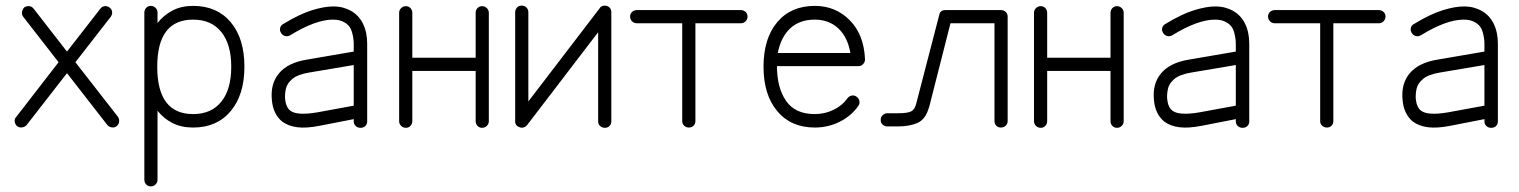

<svg xmlns="http://www.w3.org/2000/svg" viewBox="-20 -442 5421 685"><path d="M41 8Q34 2 32.5 -8Q31 -18 38 -25L189 -220L63 -382Q57 -390 58.5 -399.5Q60 -409 67 -416Q75 -421 84.5 -420Q94 -419 100 -411L219 -258L338 -411Q344 -419 353.5 -420Q363 -421 371 -415Q379 -409 380 -399.5Q381 -390 375 -382L249 -220L401 -25Q406 -18 405 -8Q404 2 396 8Q389 14 379 12.5Q369 11 363 4L219 -181L75 4Q69 11 59 12.5Q49 14 41 8Z M518 223Q508 223 501.5 216Q495 209 495 199V-397Q495 -407 501.5 -414Q508 -421 518 -421Q528 -421 535 -414Q542 -407 542 -397V-360Q564 -388 595.5 -404.5Q627 -421 669 -421Q754 -421 803 -363Q852 -305 852 -204Q852 -104 803 -45.5Q754 13 669 13Q627 13 595.5 -3Q564 -19 542 -47V199Q542 209 535 216Q528 223 518 223ZM669 -35Q734 -35 769.5 -79Q805 -123 805 -204Q805 -284 769.5 -328Q734 -372 669 -372Q541 -372 541 -204Q541 -35 669 -35Z M1266 14Q1256 14 1249 7.5Q1242 1 1242 -9V-17L1119 7Q1073 16 1041 12Q1009 8 987 -8Q971 -21 961.5 -40.5Q952 -60 950 -85Q944 -143 975.5 -180.5Q1007 -218 1073 -229L1242 -258V-286Q1242 -306 1235.5 -328.5Q1229 -351 1209 -362Q1193 -372 1168 -372Q1106 -372 1015 -316Q1006 -311 997 -313.5Q988 -316 983 -324Q977 -333 979.5 -342.5Q982 -352 990 -356Q1049 -392 1093 -405.5Q1137 -419 1168 -419Q1189 -419 1204.5 -414.5Q1220 -410 1231 -404Q1260 -388 1275 -357.5Q1290 -327 1290 -286V-9Q1290 1 1283.5 7.5Q1277 14 1266 14ZM1111 -41 1242 -65V-210L1082 -183Q1041 -176 1022.5 -160Q1004 -144 1000 -125.5Q996 -107 997 -90Q1000 -59 1016 -47Q1040 -29 1111 -41Z M1428 14Q1418 14 1411 7Q1404 0 1404 -10V-396Q1404 -406 1411 -413Q1418 -420 1428 -420Q1438 -420 1444.5 -413Q1451 -406 1451 -396V-236H1677V-396Q1677 -406 1683.5 -413Q1690 -420 1700 -420Q1710 -420 1717 -413Q1724 -406 1724 -396V-10Q1724 0 1717 7Q1710 14 1700 14Q1690 14 1683.5 7Q1677 0 1677 -10V-189H1451V-10Q1451 0 1444.5 7Q1438 14 1428 14Z M2138 14Q2128 14 2121 7.5Q2114 1 2114 -9V-327L1860 5Q1856 10 1848.5 12.5Q1841 15 1834 12Q1818 7 1818 -9V-398Q1818 -408 1824.5 -415Q1831 -422 1841 -422Q1852 -422 1858.5 -415Q1865 -408 1865 -398V-80L2119 -412Q2123 -419 2130.5 -421Q2138 -423 2145 -421Q2161 -415 2161 -398V-9Q2161 1 2154.5 7.5Q2148 14 2138 14Z M2438 13Q2428 13 2421 6.5Q2414 0 2414 -10V-359H2252Q2242 -359 2235 -366Q2228 -373 2228 -383Q2228 -393 2235 -399.5Q2242 -406 2252 -406H2623Q2633 -406 2640 -399.5Q2647 -393 2647 -383Q2647 -373 2640 -366Q2633 -359 2623 -359H2461V-10Q2461 0 2454.5 6.5Q2448 13 2438 13Z M2887 13Q2802 13 2753 -45.5Q2704 -104 2704 -204Q2704 -305 2753 -363Q2802 -421 2887 -421Q2961 -421 3011.5 -370Q3062 -319 3066 -232V-229Q3066 -220 3059 -213Q3053 -206 3042 -206H2752Q2752 -129 2784.5 -82Q2817 -35 2887 -35Q2923 -35 2954.5 -50.5Q2986 -66 3003 -91Q3009 -99 3018.5 -101Q3028 -103 3036 -97Q3044 -92 3046 -82Q3048 -72 3042 -64Q3018 -29 2976.5 -8Q2935 13 2887 13ZM2755 -253H3014Q3004 -310 2970.5 -341Q2937 -372 2887 -372Q2833 -372 2799.5 -341Q2766 -310 2755 -253Z M3551 13Q3541 13 3534.5 6.5Q3528 0 3528 -10V-359H3371L3295 -60L3294 -58Q3282 -16 3253.5 -3.5Q3225 9 3184 9H3146Q3136 9 3129 2.5Q3122 -4 3122 -14Q3122 -24 3129 -31Q3136 -38 3146 -38H3184Q3219 -38 3231.5 -45Q3244 -52 3249 -73L3331 -389Q3334 -406 3353 -406H3551Q3561 -406 3568 -399.5Q3575 -393 3575 -383V-10Q3575 0 3568 6.5Q3561 13 3551 13Z M3693 14Q3683 14 3676 7Q3669 0 3669 -10V-396Q3669 -406 3676 -413Q3683 -420 3693 -420Q3703 -420 3709.5 -413Q3716 -406 3716 -396V-236H3942V-396Q3942 -406 3948.5 -413Q3955 -420 3965 -420Q3975 -420 3982 -413Q3989 -406 3989 -396V-10Q3989 0 3982 7Q3975 14 3965 14Q3955 14 3948.5 7Q3942 0 3942 -10V-189H3716V-10Q3716 0 3709.5 7Q3703 14 3693 14Z M4413 14Q4403 14 4396 7.5Q4389 1 4389 -9V-17L4266 7Q4220 16 4188 12Q4156 8 4134 -8Q4118 -21 4108.5 -40.5Q4099 -60 4097 -85Q4091 -143 4122.5 -180.5Q4154 -218 4220 -229L4389 -258V-286Q4389 -306 4382.5 -328.5Q4376 -351 4356 -362Q4340 -372 4315 -372Q4253 -372 4162 -316Q4153 -311 4144 -313.5Q4135 -316 4130 -324Q4124 -333 4126.5 -342.5Q4129 -352 4137 -356Q4196 -392 4240 -405.5Q4284 -419 4315 -419Q4336 -419 4351.5 -414.5Q4367 -410 4378 -404Q4407 -388 4422 -357.5Q4437 -327 4437 -286V-9Q4437 1 4430.5 7.5Q4424 14 4413 14ZM4258 -41 4389 -65V-210L4229 -183Q4188 -176 4169.5 -160Q4151 -144 4147 -125.5Q4143 -107 4144 -90Q4147 -59 4163 -47Q4187 -29 4258 -41Z M4714 13Q4704 13 4697 6.5Q4690 0 4690 -10V-359H4528Q4518 -359 4511 -366Q4504 -373 4504 -383Q4504 -393 4511 -399.5Q4518 -406 4528 -406H4899Q4909 -406 4916 -399.5Q4923 -393 4923 -383Q4923 -373 4916 -366Q4909 -359 4899 -359H4737V-10Q4737 0 4730.5 6.5Q4724 13 4714 13Z M5300 14Q5290 14 5283 7.5Q5276 1 5276 -9V-17L5153 7Q5107 16 5075 12Q5043 8 5021 -8Q5005 -21 4995.5 -40.5Q4986 -60 4984 -85Q4978 -143 5009.5 -180.5Q5041 -218 5107 -229L5276 -258V-286Q5276 -306 5269.5 -328.5Q5263 -351 5243 -362Q5227 -372 5202 -372Q5140 -372 5049 -316Q5040 -311 5031 -313.5Q5022 -316 5017 -324Q5011 -333 5013.5 -342.5Q5016 -352 5024 -356Q5083 -392 5127 -405.5Q5171 -419 5202 -419Q5223 -419 5238.5 -414.5Q5254 -410 5265 -404Q5294 -388 5309 -357.5Q5324 -327 5324 -286V-9Q5324 1 5317.5 7.5Q5311 14 5300 14ZM5145 -41 5276 -65V-210L5116 -183Q5075 -176 5056.5 -160Q5038 -144 5034 -125.5Q5030 -107 5031 -90Q5034 -59 5050 -47Q5074 -29 5145 -41Z"/></svg>

Font: Zen Kurenaido
Style: ARC
Weight: 400
Designer: Yoshimichi Ohira
Foundry: Positype
Version: Version 1.001